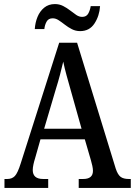

<svg xmlns="http://www.w3.org/2000/svg" viewBox="-20 -924 663 944"><path d="M2 0V-44H16Q39 -44 53 -58.5Q67 -73 82 -121L271 -714H359L549 -95Q559 -65 573 -54.5Q587 -44 613 -44H623V0H367V-44H389Q437 -44 437 -84Q437 -94 434 -108.5Q431 -123 427 -136L397 -239H179L152 -144Q148 -132 144.5 -116Q141 -100 141 -88Q141 -44 192 -44H217V0ZM197 -291H381L329 -476Q317 -518 307 -554.5Q297 -591 291 -621Q284 -591 275 -556.5Q266 -522 254 -484ZM374 -771Q352 -771 333.5 -780.5Q315 -790 299 -802.5Q283 -815 268.5 -824.5Q254 -834 239 -834Q218 -834 209 -817.5Q200 -801 198 -781H151Q153 -813 164.5 -841Q176 -869 197.5 -886.5Q219 -904 250 -904Q272 -904 290.5 -894.5Q309 -885 325 -872.5Q341 -860 355 -850.5Q369 -841 384 -841Q405 -841 414 -857.5Q423 -874 426 -894H472Q469 -846 444.5 -808.5Q420 -771 374 -771Z"/></svg>

Font: Noto Serif Tamil Condensed Medium
Style: Italic
Weight: 500
Width: 3
Italic angle: -12°
Designer: Indian Type Foundry, Tom Grace, and the Monotype Design Team
Foundry: Monotype Imaging Inc.
Version: Version 2.003; ttfautohint (v1.8.4.7-5d5b)